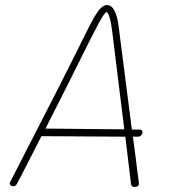

<svg xmlns="http://www.w3.org/2000/svg" viewBox="-20 -730 671 760"><path d="M526 -189H506Q521 -78 520 -82L529 -12L530 -4Q530 10 512 10Q507 10 503.5 7.5Q500 5 499 1L490 -73Q486 -106 482.5 -135.5Q479 -165 476 -189L144 -191Q81 -67 48 -4Q44 3 40.5 5Q37 7 32 7Q20 7 19 -3Q18 -8 19.5 -9Q21 -10 21 -11Q228 -412 323 -605Q351 -662 368.5 -686Q386 -710 404 -710Q440 -710 451 -616L457 -567L502 -217H533Q538 -217 541 -214Q544 -211 544 -206Q544 -200 539 -194.5Q534 -189 526 -189ZM472 -218Q455 -359 424 -607Q420 -641 413.5 -661.5Q407 -682 402 -682Q392 -682 353 -604Q347 -592 332 -563Q254 -405 160 -221Z"/></svg>

Font: Mali ExtraLight
Style: Italic
Weight: 275
Italic angle: -10°
Version: Version 1.000; ttfautohint (v1.6)